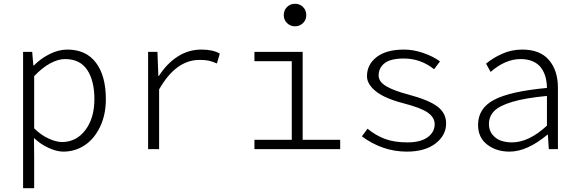

<svg xmlns="http://www.w3.org/2000/svg" viewBox="-20 -782 3038 1007"><path d="M101.1 205.1V-509.8H148.9L154.8 -439H158.2Q194.8 -476.1 241.5 -499Q288.1 -522 333 -522Q431.6 -522 483.4 -452.9Q535.2 -383.8 535.2 -262.2Q535.2 -178.7 503.9 -115Q472.7 -51.3 422.4 -19Q372.1 13.2 312 13.2Q277.8 13.2 235.4 -6.1Q192.9 -25.4 158.2 -58.1L159.2 43.9V205.1ZM305.2 -37.1Q379.9 -37.1 427.5 -99.6Q475.1 -162.1 475.1 -262.2Q475.1 -358.9 437.3 -415.5Q399.4 -472.2 320.8 -472.2Q284.7 -472.2 242.9 -449.5Q201.2 -426.8 159.2 -382.8V-108.9Q195.3 -73.2 235.1 -55.2Q274.9 -37.1 305.2 -37.1Z M756.8 0V-509.8H805.7L810.5 -383.8H813.5Q854 -447.8 911.1 -484.9Q968.3 -522 1036.6 -522Q1096.2 -522 1132.8 -501L1117.7 -449.2Q1091.3 -460.4 1073.5 -464.1Q1055.7 -467.8 1026.4 -467.8Q902.3 -467.8 814.5 -313V0Z M1468.3 -702.1Q1468.3 -728.5 1485.4 -745.4Q1502.4 -762.2 1527.3 -762.2Q1552.2 -762.2 1569.3 -745.4Q1586.4 -728.5 1586.4 -702.1Q1586.4 -677.7 1569.1 -660.9Q1551.8 -644 1527.3 -644Q1502.9 -644 1485.6 -660.9Q1468.3 -677.7 1468.3 -702.1ZM1314.5 0V-48.8H1510.3V-460.9H1314.5V-509.8H1567.4V-48.8H1764.2V0Z M2113.8 13.2Q1986.3 13.2 1877.9 -66.9L1907.7 -106.9Q1950.7 -71.3 1999.8 -53.2Q2048.8 -35.2 2116.7 -35.2Q2185.5 -35.2 2222.7 -62Q2259.8 -88.9 2259.8 -130.9Q2259.8 -165.5 2223.9 -191.2Q2188 -216.8 2092.8 -241.2Q2038.1 -255.4 1997.1 -274.9Q1956.1 -294.4 1930.4 -322.5Q1904.8 -350.6 1904.8 -382.8Q1904.8 -443.4 1955.3 -482.7Q2005.9 -522 2099.6 -522Q2147.9 -522 2199.5 -504.4Q2251 -486.8 2287.6 -460L2256.8 -418.9Q2186 -475.1 2098.6 -475.1Q2027.8 -475.1 1996.8 -450.2Q1965.8 -425.3 1965.8 -386.2Q1965.8 -353.5 2005.6 -329.8Q2045.4 -306.2 2122.1 -286.1Q2229.5 -257.3 2274.7 -222.9Q2319.8 -188.5 2319.8 -134.8Q2319.8 -72.3 2264.4 -29.5Q2209 13.2 2113.8 13.2Z M2652.3 13.2Q2583 13.2 2535.2 -23.7Q2487.3 -60.5 2487.3 -127Q2487.3 -213.9 2571 -258.3Q2654.8 -302.7 2848.6 -320.8Q2848.1 -352.1 2841.1 -377.9Q2834 -403.8 2818.6 -425.5Q2803.2 -447.3 2775.6 -459.7Q2748 -472.2 2710.4 -472.2Q2630.4 -472.2 2553.2 -404.8L2529.3 -448.2Q2563.5 -477.1 2612.8 -499.5Q2662.1 -522 2719.2 -522Q2812.5 -522 2859.4 -467Q2906.2 -412.1 2906.2 -321.8V0H2858.4L2853.5 -75.2H2850.6Q2744.1 13.2 2652.3 13.2ZM2665.5 -35.2Q2753.4 -35.2 2848.6 -123V-278.8Q2734.9 -268.1 2667 -247.8Q2599.1 -227.5 2571.8 -199.5Q2544.4 -171.4 2544.4 -130.9Q2544.4 -98.6 2562.5 -76.2Q2580.6 -53.7 2606.9 -44.4Q2633.3 -35.2 2665.5 -35.2Z"/></svg>

Font: Office Code Pro D Light
Style: Regular
Weight: 300
Designer: Nathan Rutzky & Paul D. Hunt
Foundry: Adobe Systems Incorporated
Version: Version 1.004;PS 001.004;hotconv 1.0.70;makeotf.lib2.5.58329